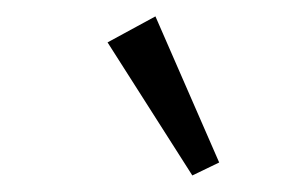

<svg xmlns="http://www.w3.org/2000/svg" viewBox="-20 -716 343 231"><path d="M211.4 -504.9 109.4 -665 167 -696.3 243.7 -520.5Z"/></svg>

Font: Elstob 10pt
Style: Regular
Weight: 400
Designer: Peter S. Baker
Version: Version 1.015